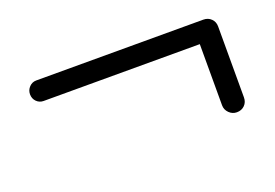

<svg xmlns="http://www.w3.org/2000/svg" viewBox="-52 -529 755 528"><g transform="rotate(-20 325.0 -264.5)"><path d="M600 -369V-161Q600 -147 591 -138Q582 -129 568 -129Q555 -129 545.5 -138.5Q536 -148 536 -161V-340H79Q67 -340 58.5 -348.5Q50 -357 50 -370Q50 -382 58.5 -391Q67 -400 79 -400H568Q582 -400 591 -391Q600 -382 600 -369Z"/></g></svg>

Font: Quicksand
Style: Regular
Weight: 400
Designer: Andrew Paglinawan
Foundry: Andrew Paglinawan
Version: Version 3.000